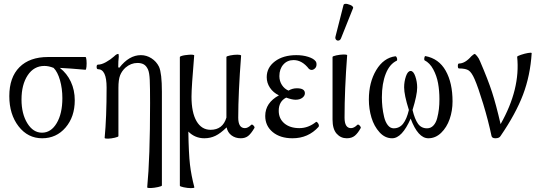

<svg xmlns="http://www.w3.org/2000/svg" viewBox="-20 -714 2823 1007"><path d="M201.2 11.2Q126 11.2 77.4 -51.5Q28.8 -114.3 28.8 -210Q28.8 -308.1 82 -361.6Q135.3 -415 231.9 -415H428.2Q432.1 -415 433.6 -398.2Q435.1 -381.3 433.6 -364.5Q432.1 -347.7 428.2 -348.1Q345.2 -355.5 293.9 -357.9Q331.1 -329.1 351.6 -285.2Q372.1 -241.2 372.1 -188Q372.1 -101.1 323.7 -44.9Q275.4 11.2 201.2 11.2ZM200.2 -18.1Q247.6 -18.1 277.3 -68.1Q307.1 -118.2 307.1 -199.2Q307.1 -249.5 294.7 -293.2Q282.2 -336.9 261.2 -357.9Q235.4 -368.2 212.9 -368.2Q157.7 -368.2 125.2 -319.1Q92.8 -270 92.8 -191.9Q92.8 -117.2 123.3 -67.6Q153.8 -18.1 200.2 -18.1Z M752 269Q767.1 115.2 767.1 -172.9Q767.1 -257.3 765.4 -294.4Q763.7 -331.5 756.8 -348.1Q748 -368.2 734.6 -376Q721.2 -383.8 700.7 -383.8Q666.5 -383.8 637.7 -358.9Q618.7 -341.3 609.9 -318.8Q601.1 -296.4 601.1 -252.9V0Q601.1 3.9 582 8.3Q563 12.7 547.1 13.2Q531.2 13.7 528.8 9.8Q539.1 -97.2 539.1 -254.9Q539.1 -351.1 493.7 -351.1Q486.8 -351.1 486.8 -363Q486.8 -375 493.7 -375Q512.2 -375 535.9 -388.2Q559.6 -401.4 578.1 -418Q591.3 -431.2 600.1 -431.2Q603 -431.2 603 -417Q600.1 -394.5 600.1 -360.8L606 -358.9Q657.2 -424.8 718.8 -424.8Q748.5 -424.8 774.4 -408.2Q800.3 -391.6 814 -363.8Q829.1 -330.1 829.1 -232.9V258.8Q829.1 262.7 808.8 267.1Q788.6 271.5 771.5 272.2Q754.4 272.9 752 269Z M999.5 269Q997.6 272.9 980.7 272.7Q963.9 272.5 943.6 268.3Q923.3 264.2 923.3 259.8V-415Q923.3 -417.5 931.2 -420.2Q939 -422.9 950.2 -424.6Q961.4 -426.3 972.4 -427Q983.4 -427.7 991.2 -426.8Q999 -425.8 998.5 -422.9Q984.4 -256.3 984.4 -207Q984.4 -124 1010.7 -78.6Q1037.1 -33.2 1084.5 -33.2Q1148.4 -33.2 1167.5 -97.2V-415Q1167.5 -419.4 1187.5 -423.3Q1207.5 -427.2 1224.6 -427.2Q1241.7 -427.2 1244.6 -422.9Q1229.5 -224.6 1229.5 -97.2Q1229.5 -42 1264.6 -42Q1280.3 -42 1297.4 -59.1Q1301.8 -63.5 1309.3 -55.7Q1316.9 -47.9 1314.5 -43Q1296.4 -12.2 1281 -0.5Q1265.6 11.2 1242.7 11.2Q1214.8 11.2 1194.6 -3.7Q1174.3 -18.6 1168.5 -45.9Q1136.7 -14.6 1109.9 -1.7Q1083 11.2 1051.8 11.2Q1002.9 11.2 967.8 -23.9Q969.7 92.3 976.3 148.9Q982.9 205.6 999.5 269Z M1514.2 11.2Q1449.7 11.2 1410.4 -21.2Q1371.1 -53.7 1371.1 -106Q1371.1 -174.8 1442.9 -213.9Q1412.6 -228.5 1395.8 -253.9Q1378.9 -279.3 1378.9 -309.1Q1378.9 -359.9 1422.1 -392.3Q1465.3 -424.8 1534.2 -424.8Q1568.4 -424.8 1596.2 -416Q1624 -407.2 1634.3 -394Q1640.1 -388.2 1640.1 -376Q1640.1 -362.8 1631.6 -355Q1623 -347.2 1614.3 -347.2Q1606 -347.2 1600.1 -353Q1564.5 -398.9 1520 -398.9Q1486.8 -398.9 1466.1 -375.5Q1445.3 -352.1 1445.3 -314.9Q1445.3 -288.6 1458.7 -268.1Q1472.2 -247.6 1493.2 -238.8Q1513.2 -251 1537.1 -251Q1579.1 -251 1579.1 -225.1Q1579.1 -211.4 1565.7 -201.2Q1552.2 -190.9 1530.3 -190.9Q1511.7 -190.9 1481 -202.1Q1441.9 -182.1 1441.9 -132.8Q1441.9 -91.8 1471.4 -66.9Q1501 -42 1550.3 -42Q1596.7 -42 1637.2 -74.2Q1640.1 -76.7 1645 -71.5Q1649.9 -66.4 1651.9 -59.8Q1653.8 -53.2 1650.9 -48.8Q1596.7 11.2 1514.2 11.2Z M1769 -514.2Q1765.1 -503.4 1756.6 -501.5Q1748 -499.5 1742.4 -506.1Q1736.8 -512.7 1739.7 -522.9L1781.7 -688Q1782.7 -692.4 1788.8 -693.6Q1794.9 -694.8 1802.5 -692.9Q1810.1 -690.9 1817.4 -688Q1824.7 -685.1 1829.1 -680.4Q1833.5 -675.8 1832 -671.9ZM1798.8 11.2Q1767.1 11.2 1745.6 -12.9Q1724.1 -37.1 1724.1 -86.9V-415Q1724.1 -419.4 1743.9 -423.6Q1763.7 -427.7 1780.8 -428.2Q1797.9 -428.7 1800.8 -424.8Q1787.1 -244.1 1787.1 -97.2Q1787.1 -42 1820.8 -42Q1836.9 -42 1854 -59.1Q1858.4 -63.5 1866 -55.9Q1873.5 -48.3 1872.1 -43Q1857.9 -16.6 1841.6 -2.7Q1825.2 11.2 1798.8 11.2Z M2036.6 11.2Q1999 11.2 1970.5 -20.3Q1941.9 -51.8 1928.2 -97.2Q1914.6 -142.6 1914.6 -191.9Q1914.6 -281.7 1953.1 -346.2Q1991.7 -410.6 2053.7 -418.9Q2057.1 -419.4 2060.1 -413.8Q2063 -408.2 2063 -403.1Q2063 -397.9 2061.5 -396Q2023.4 -378.4 2003.2 -327.1Q1982.9 -275.9 1982.9 -203.1Q1982.9 -178.2 1985.6 -152.8Q1988.3 -127.4 1994.6 -100.8Q2001 -74.2 2013.9 -57.6Q2026.9 -41 2044.9 -41Q2075.2 -41 2094.2 -65.2Q2113.3 -89.4 2124.5 -137.2Q2099.6 -215.8 2099.6 -255.9Q2099.6 -286.1 2109.1 -314Q2118.7 -341.8 2133.8 -341.8Q2148.4 -341.8 2158.2 -313.5Q2168 -285.2 2168 -254.9Q2168 -215.8 2143.6 -137.2Q2155.3 -88.9 2172.4 -64.9Q2189.5 -41 2219.7 -41Q2239.3 -41 2252.9 -55.4Q2266.6 -69.8 2272.9 -94.2Q2279.3 -118.7 2282 -142.3Q2284.7 -166 2284.7 -193.8Q2284.7 -238.3 2277.6 -277.3Q2270.5 -316.4 2252.4 -350.1Q2234.4 -383.8 2206.5 -397.9Q2205.1 -399.4 2205.1 -404.5Q2205.1 -409.7 2206.8 -415Q2208.5 -420.4 2210.9 -419.9Q2281.7 -406.7 2317.6 -343Q2353.5 -279.3 2353.5 -182.1Q2353.5 -133.3 2338.4 -89.6Q2323.2 -45.9 2293.7 -17.3Q2264.2 11.2 2226.6 11.2Q2172.4 11.2 2133.8 -91.8Q2088.4 11.2 2036.6 11.2Z M2578.1 11.2Q2561.5 11.2 2558.1 0Q2541 -81.5 2514.4 -168.9Q2487.8 -256.3 2469.2 -298.8Q2454.1 -333.5 2438.7 -344.2Q2423.3 -355 2387.2 -355Q2381.3 -355 2381.3 -367.9Q2381.3 -380.9 2387.2 -380.9Q2418.9 -380.9 2452.1 -418.9Q2465.8 -431.2 2469.2 -431.2Q2472.7 -431.2 2482.2 -419.7Q2491.7 -408.2 2497.6 -393.1Q2539.1 -296.9 2560.3 -231.9Q2581.5 -167 2605.5 -63Q2710 -247.1 2692.4 -416Q2692.4 -419.9 2712.2 -426.5Q2731.9 -433.1 2748.8 -436Q2765.6 -439 2768.6 -436Q2761.2 -317.4 2723.1 -217.3Q2685.1 -117.2 2605.5 -1Q2599.1 11.2 2578.1 11.2Z"/></svg>

Font: Junicode SmCond Light
Style: Regular
Weight: 300
Width: 4
Designer: Peter S. Baker
Version: Version 2.206